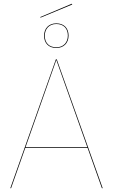

<svg xmlns="http://www.w3.org/2000/svg" viewBox="-20 -993 596 1013"><path d="M361.2 -969.3 359.2 -973.4 192.4 -903.1 193.9 -899.8ZM212.5 -804.4C212.5 -766.4 235.4 -739.9 277.1 -739.9C317 -739.9 341.8 -766.4 341.8 -805.3C341.8 -843.3 318.9 -869.8 277.1 -869.8C237.3 -869.8 212.5 -843.3 212.5 -804.4ZM337.9 -805.3C337.9 -769.2 315.1 -743.5 277.1 -743.5C238.3 -743.5 216.4 -767.3 216.4 -804.4C216.4 -840.6 239.2 -866.3 277.1 -866.3C316 -866.3 337.9 -842.4 337.9 -805.3ZM517.6 0H521.9L279.4 -680.1H274.9L34.3 0H38.4L113.2 -212H442.3ZM114.6 -215.9 277.1 -676.5 440.9 -215.9Z"/></svg>

Font: Fira Sans Four
Style: Regular
Weight: 100
Designer: Carrois Corporate & Edenspiekermann AG
Foundry: Carrois Corporate GbR & Edenspiekermann AG
Version: Version 4.203;PS 004.203;hotconv 1.0.88;makeotf.lib2.5.64775